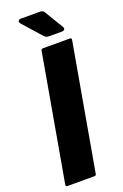

<svg xmlns="http://www.w3.org/2000/svg" viewBox="-180 -1011 682 1063"><g transform="rotate(-20 161.0 -479.5)"><path d="M191 -9Q190 0 180 0H21Q16 0 13.5 -3Q11 -6 12 -11L143 -754Q145 -763 154 -763H313Q318 -763 320.5 -760Q323 -757 322 -752ZM207 -814Q193 -814 182 -825L85 -934Q79 -942 79 -947Q79 -952 83.5 -955.5Q88 -959 96 -959H209Q226 -959 233 -946L298 -838Q302 -833 302 -826Q302 -821 297.5 -817.5Q293 -814 285 -814Z"/></g></svg>

Font: Open Sauce Two Black Italic
Style: Regular
Weight: 900
Italic angle: -10°
Designer: Alfredo Marco Pradil
Foundry: Creative Sauce Fz LLC
Version: Version 1.477